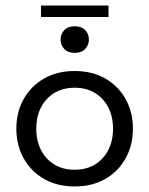

<svg xmlns="http://www.w3.org/2000/svg" viewBox="-20 -663 539 693"><path d="M249.4 10Q186 10 138.6 -17.4Q91.1 -44.8 65.1 -92.3Q39 -139.7 39 -198.4Q39 -257.8 65.1 -304.8Q91.1 -351.8 138.6 -379.3Q186 -406.7 249.4 -406.7Q313.3 -406.7 360.5 -379.3Q407.8 -351.8 433.8 -304.8Q459.8 -257.8 459.8 -198.4Q459.8 -139.7 433.8 -92.3Q407.8 -44.8 360.5 -17.4Q313.3 10 249.4 10ZM249.4 -50.3Q311.8 -50.3 349.9 -91.4Q388 -132.6 388 -198.4Q388 -264.3 349.9 -305.3Q311.8 -346.4 249.4 -346.4Q186.9 -346.4 148.9 -305.3Q110.9 -264.3 110.9 -198.4Q110.9 -132.6 148.9 -91.4Q186.9 -50.3 249.4 -50.3ZM250.1 -472.2Q224.9 -472.2 211.8 -486.4Q198.6 -500.6 198.6 -520Q198.6 -540.1 211.8 -554.1Q224.9 -568.1 250.1 -568.1Q274.6 -568.1 287.7 -554.1Q300.9 -540.1 300.9 -520Q300.9 -500.6 287.5 -486.4Q274.2 -472.2 250.1 -472.2ZM127.9 -601.6V-643H371.6V-601.6Z"/></svg>

Font: Rokkitt SemiBold
Style: Regular
Weight: 600
Designer: Vernon Adams
Foundry: Vernon Adams
Version: Version 3.103